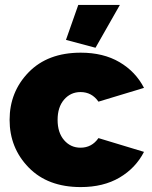

<svg xmlns="http://www.w3.org/2000/svg" viewBox="-20 -750 617 780"><path d="M368 -556 248 -588 298 -730H467ZM308 10Q174 10 96.5 -69.5Q19 -149 19 -263Q19 -377 96.5 -456.5Q174 -536 308 -536Q400 -536 465.5 -497.5Q531 -459 565 -393L380 -337Q353 -376 307 -376Q267 -376 240.5 -345.5Q214 -315 214 -263Q214 -211 240.5 -180.5Q267 -150 307 -150Q353 -150 380 -189L565 -133Q531 -67 465.5 -28.5Q400 10 308 10Z"/></svg>

Font: Raleway-v4020 Black
Style: Regular
Weight: 900
Designer: Matt McInerney, Pablo Impallari, Rodrigo Fuenzalida
Foundry: Matt McInerney, Pablo Impallari, Rodrigo Fuenzalida
Version: Version 4.020;PS 004.020;hotconv 1.0.88;makeotf.lib2.5.64775